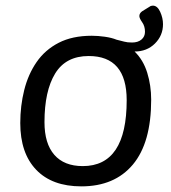

<svg xmlns="http://www.w3.org/2000/svg" viewBox="-20 -656 609 682"><path d="M269 6Q165 6 108.5 -53Q52 -112 52 -219Q52 -280 66 -336Q80 -392 110 -435.5Q140 -479 188.5 -504Q237 -529 306 -529Q328 -529 352.5 -525.5Q377 -522 394 -515Q411 -511 421.5 -508Q432 -505 449 -505Q470 -505 482.5 -515.5Q495 -526 495 -543Q495 -563 485 -577Q475 -591 475 -599Q475 -609 485 -616L511 -632Q516 -636 523 -636Q539 -636 549 -614Q559 -592 559 -570Q559 -530 530.5 -501.5Q502 -473 458 -473Q489 -443 503 -397.5Q517 -352 517 -302Q517 -149 452 -71.5Q387 6 269 6ZM274 -66Q430 -66 430 -300Q430 -457 295 -457Q214 -457 176 -395Q138 -333 138 -222Q138 -146 173 -106Q208 -66 274 -66Z"/></svg>

Font: Asap
Style: Italic
Weight: 400
Italic angle: -6°
Designer: Pablo Cosgaya
Foundry: Omnibus-Type
Version: Version 3.001; ttfautohint (v1.8.3)